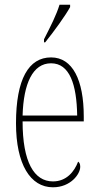

<svg xmlns="http://www.w3.org/2000/svg" viewBox="-20 -786 419 816"><path d="M167 -619V-606H172C210 -653 259 -721 278 -756V-766H233C219 -721 197 -678 167 -619ZM205 10C280 10 321 -46 321 -77C321 -90 317 -96 312 -99C296 -57 263 -15 205 -15C125 -15 76 -97 76 -270H336V-291C336 -445 289 -542 197 -542C102 -542 48 -450 48 -262C48 -88 109 10 205 10ZM308 -295H76C80 -431 119 -517 197 -517C276 -517 306 -427 308 -295Z"/></svg>

Font: Noto Serif Armenian ExtraCondensed Thin
Style: Regular
Weight: 100
Width: 2
Designer: Monotype Design Team
Foundry: Monotype Imaging Inc.
Version: Version 2.008